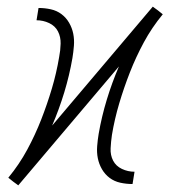

<svg xmlns="http://www.w3.org/2000/svg" viewBox="-20 -554 540 578"><path d="M35 4 31 1Q31 1 31 1Q31 1 31 1L20 -7L5 -19Q38 -59 62 -103.5Q86 -148 104 -194Q122 -240 136 -287Q150 -334 158 -382Q162 -402 162.5 -422.5Q163 -443 154.5 -459.5Q146 -476 128 -484.5Q110 -493 90 -493L96 -530Q115 -530 133 -526Q151 -522 165 -511.5Q179 -501 188 -485.5Q197 -470 200.5 -452.5Q204 -435 202.5 -416Q201 -397 198 -379Q189 -327 173.5 -276Q158 -225 137 -176L440 -534L444 -531Q444 -531 444 -531Q444 -531 444 -531L455 -523L470 -511Q437 -471 413 -426.5Q389 -382 371 -336Q353 -290 339 -243Q325 -196 317 -148Q314 -128 313 -107.5Q312 -87 320.5 -70.5Q329 -54 347 -45.5Q365 -37 385 -37L379 0Q360 0 342 -4Q324 -8 310 -18.5Q296 -29 287 -44.5Q278 -60 274.5 -77.5Q271 -95 272.5 -114Q274 -133 277 -151Q286 -203 301.5 -254Q317 -305 338 -354Z"/></svg>

Font: Iosevka Slab Extralight
Style: Italic
Weight: 200
Italic angle: -9°
Monospace: yes
Designer: Belleve Invis
Foundry: Belleve Invis
Version: Version 11.1.1; ttfautohint (v1.8.3)